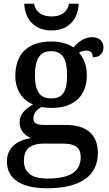

<svg xmlns="http://www.w3.org/2000/svg" viewBox="-20 -769 584 1028"><path d="M256 -606C354 -606 399 -674 401 -749H350C339 -701 305 -681 256 -681C207 -681 173 -701 162 -749H110C112 -674 158 -606 256 -606ZM232 239C418 239 504 167 504 50C504 -38 455 -100 332 -100H218C170 -100 159 -113 159 -136C159 -164 179 -184 203 -196C216 -193 241 -191 257 -191C384 -191 445 -264 445 -365C445 -422 427 -459 403 -487C415 -494 427 -498 444 -498C469 -498 477 -481 477 -462C518 -462 534 -487 534 -516C534 -545 514 -570 473 -570C428 -570 394 -539 373 -515C351 -532 306 -547 257 -547C125 -547 62 -477 62 -362C62 -291 98 -233 157 -210C109 -182 85 -154 85 -113C85 -69 115 -43 145 -30C75 -19 17 20 17 95C17 186 88 239 232 239ZM254 -242C192 -242 167 -283 167 -364C167 -449 191 -495 253 -495C317 -495 339 -451 339 -365C339 -282 318 -242 254 -242ZM234 187C139 187 108 147 108 91C108 16 161 0 213 0H316C378 0 412 17 412 72C412 140 370 187 234 187Z"/></svg>

Font: Noto Serif Gurmukhi Medium
Style: Regular
Weight: 500
Designer: Vaibhav Singh and the Monotype Design Team
Foundry: Monotype Imaging Inc.
Version: Version 2.004